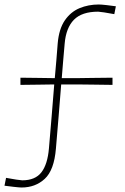

<svg xmlns="http://www.w3.org/2000/svg" viewBox="-21 -716 556 855"><path d="M75 119Q65.5 119 39.8 116Q14 113 -1 111L6 76Q29.5 80.5 51.5 83.8Q73.5 87 78 87Q136 87 163.5 51.2Q191 15.5 197 -56Q203 -127 209 -198Q215 -269 220.5 -340Q193 -339.5 151.5 -339Q110 -338.5 70 -338V-370Q111 -369.5 153.5 -369Q196 -368.5 223 -368Q226.5 -407 229.8 -445.5Q233 -484 236 -523Q241.5 -587 267.5 -625Q293.5 -663 333 -679.5Q372.5 -696 419 -696Q429 -696 454.5 -693.2Q480 -690.5 495 -688L488 -653Q465 -657.5 442.8 -660.8Q420.5 -664 416 -664Q343.5 -664 308.2 -628Q273 -592 267 -522Q263.5 -483 260.2 -444Q257 -405 254 -368H320Q346.5 -368.5 391.5 -369Q436.5 -369.5 480 -370V-338Q436.5 -339 391.5 -339.2Q346.5 -339.5 320 -340H251.5Q245.5 -268.5 240 -197Q234.5 -125.5 228 -54Q220 42 178.2 80.5Q136.5 119 75 119Z"/></svg>

Font: Commissioner Loud Thin
Style: Regular
Weight: 100
Designer: Kostas Bartsokas
Foundry: Kostas Bartsokas
Version: Version 1.000; ttfautohint (v1.8.3)